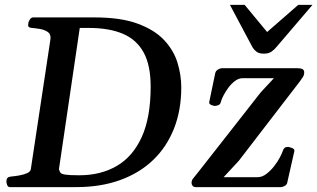

<svg xmlns="http://www.w3.org/2000/svg" viewBox="-20 -764 1296 784"><path d="M6.3 -24.9Q6.3 -41 23.9 -43Q40 -44.4 58.6 -47.6Q77.1 -50.8 91.1 -57.1Q105 -63.5 106 -74.2L186 -604Q188.5 -624.5 175 -633.5Q161.6 -642.6 142.8 -645.8Q124 -648.9 109.9 -649.9Q94.7 -651.4 94.7 -660.6Q94.7 -662.6 95.7 -668Q95.2 -673.3 101.1 -683.1Q106.9 -692.9 115.2 -692.9H365.7Q473.6 -692.9 542.7 -667.2Q611.8 -641.6 650.6 -599.9Q689.5 -558.1 704.8 -507.8Q720.2 -457.5 720.2 -407.2Q720.2 -314 690.4 -238.8Q660.6 -163.6 605 -110.4Q549.3 -57.1 470.2 -28.6Q391.1 0 292 0H20Q12.2 0 8.8 -9.8Q5.4 -19.5 6.3 -24.9ZM220.7 -73.2Q223.1 -64.5 226.6 -59.1Q230 -53.7 246.3 -51Q262.7 -48.3 303.7 -48.3Q391.1 -48.3 456.5 -86.2Q522 -124 558.6 -204.1Q595.2 -284.2 595.2 -410.6Q595.2 -497.6 566.4 -550Q537.6 -602.5 481.4 -626.2Q425.3 -649.9 342.8 -649.9H305.7ZM778.8 0Q771 0 766.6 -5.1Q762.2 -10.3 762.2 -17.1Q762.2 -27.3 768.1 -34.7Q773.9 -42 788.6 -60.1L1044.9 -387.2L1098.6 -444.8H971.2Q954.6 -444.8 939.5 -433.3Q924.3 -421.9 912.1 -405.3Q899.9 -388.7 891.8 -372.6Q883.8 -356.4 881.8 -347.7Q879.9 -338.4 872.3 -335Q864.7 -331.5 856.9 -331.5Q851.6 -331.5 842 -335.7Q832.5 -339.8 834.5 -348.1L858.9 -465.3Q860.8 -474.1 869.1 -479.5Q877.4 -484.9 884.8 -485.4H1196.8Q1222.2 -485.4 1222.2 -468.8Q1222.2 -457.5 1216.6 -449.2Q1210.9 -440.9 1204.1 -431.2L955.1 -107.4L893.1 -40.5H1031.7Q1050.3 -40.5 1067.6 -53.7Q1085 -66.9 1099.4 -85.4Q1113.8 -104 1123 -121.6Q1132.3 -139.2 1134.8 -147.9Q1139.2 -164.1 1155.3 -164.1Q1160.6 -164.1 1171.9 -159.9Q1183.1 -155.8 1182.1 -147.5L1153.3 -20Q1152.3 -10.7 1143.8 -5.6Q1135.3 -0.5 1127.9 0ZM1057.6 -544.9Q1038.6 -544.9 1028.6 -552Q1018.6 -559.1 1011.7 -569.8L918.9 -744.1H979L1070.8 -633.3L1197.8 -744.1H1255.9L1110.8 -574.2Q1101.1 -562 1089.1 -553.5Q1077.1 -544.9 1057.6 -544.9Z"/></svg>

Font: Gelasio Medium
Style: Italic
Weight: 500
Italic angle: -8.5°
Designer: Eben Sorkin
Foundry: Eben Sorkin
Version: Version 1.008